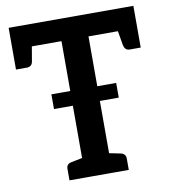

<svg xmlns="http://www.w3.org/2000/svg" viewBox="-81 -791 762 861"><g transform="rotate(-10 300.0 -360.5)"><path d="M239 0V-621H16V-721H584V-621H362V0ZM166 0V-52Q166 -64 172 -70.5Q178 -77 190 -79L254 -92L266 0ZM336 0 348 -92 412 -79Q423 -77 429.5 -70.5Q436 -64 436 -52V0ZM492 -644 584 -621V-531H534Q523 -531 516.5 -537Q510 -543 507 -556ZM108 -644 93 -556Q91 -543 84 -537Q77 -531 66 -531H16V-621ZM153 -327V-394H448V-327Z"/></g></svg>

Font: Aleo SemiBold
Style: Regular
Weight: 600
Designer: Alessio Laiso
Foundry: Alessio Laiso
Version: Version 2.001;gftools[0.9.29]